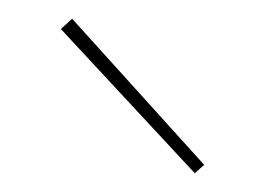

<svg xmlns="http://www.w3.org/2000/svg" viewBox="-20 -700 278 205"><path d="M45 -669 57 -680 198 -524 188 -515Z"/></svg>

Font: Ysabeau Infant Thin
Style: Regular
Weight: 200
Designer: Christian Thalmann (Catharsis Fonts)
Version: Version 0.003